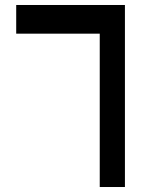

<svg xmlns="http://www.w3.org/2000/svg" viewBox="-20 -750 566 770"><path d="M380 0V-615H45V-730H481V0Z"/></svg>

Font: Alexandria
Style: Regular
Weight: 400
Designer: Mohamed Gaber
Foundry: Kief Type Foundry
Version: Version 5.100